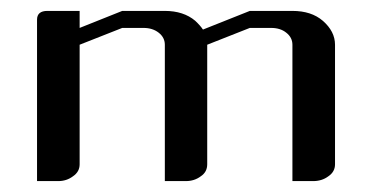

<svg xmlns="http://www.w3.org/2000/svg" viewBox="-20 -332 682 352"><path d="M47.9 0V-295.9Q47.9 -312 66.9 -312H126V-280.8L204.1 -312H282.2Q316.4 -312 337.9 -293.9Q347.2 -285.2 352.1 -277.8L438 -312H516.1Q550.8 -312 571.8 -293.9Q594.2 -274.4 594.2 -250V-30.8Q594.2 -17.1 582 -8.8Q570.3 0 554.2 0H516.1V-250Q516.1 -263.2 504.9 -272Q494.1 -280.8 477.1 -280.8H438L359.9 -250V-30.8Q359.9 -16.6 348.1 -8.8Q336.4 0 320.8 0H282.2V-250Q282.2 -263.2 271 -272Q259.8 -280.8 243.2 -280.8H204.1L126 -250V-30.8Q126 -17.1 113.8 -8.8Q102.1 0 86.9 0Z"/></svg>

Font: Hhenum
Style: Regular
Weight: 400
Designer: T. Christopher White
Version: Version 1.0